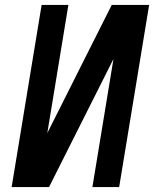

<svg xmlns="http://www.w3.org/2000/svg" viewBox="-20 -755 640 775"><path d="M27 0 148 -735H256L171 -218L431 -735H582L461 0H353L438 -517L178 0Z"/></svg>

Font: Iosevka Aile Semibold Oblique
Style: Regular
Weight: 600
Italic angle: -9°
Designer: Belleve Invis
Foundry: Belleve Invis
Version: Version 31.1.0; ttfautohint (v1.8.4)